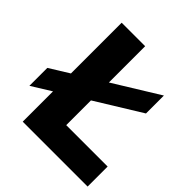

<svg xmlns="http://www.w3.org/2000/svg" viewBox="-194 -845 977 977"><g transform="rotate(45 295.0 -356.0)"><path d="M18 -282 123 -347V-712H292V-451L537 -602V-473L292 -322V-144H590V0H123V-218L18 -153Z"/></g></svg>

Font: Metropolitano
Style: Bold
Weight: 700
Designer: Fonts by Alex Slobzheninov & Chris M. Simpson / Changes by Cristiano Sobral
Foundry: Fonts by Alex Slobzheninov & Chris M. Simpson / Changes by Cristiano Sobral
Version: Version 1.00;August 30, 2020;FontCreator 13.0.0.2681 64-bit